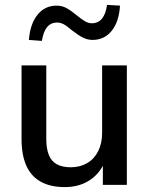

<svg xmlns="http://www.w3.org/2000/svg" viewBox="-20 -755 609 784"><path d="M245 9Q186 9 146.5 -13Q107 -35 87.5 -78.5Q68 -122 68 -188V-488H169V-187Q169 -148 179.5 -122Q190 -96 212.5 -84Q235 -72 269 -72Q307 -72 336 -89Q365 -106 381 -138Q397 -170 397 -212V-488H498V0H400V-107H413Q393 -51 349 -21Q305 9 245 9ZM151 -588 98 -592Q103 -657 133 -694.5Q163 -732 211 -732Q233 -732 251.5 -722Q270 -712 294 -692Q316 -674 329 -667Q342 -660 355 -660Q381 -660 396.5 -679Q412 -698 417 -735L470 -732Q466 -666 436 -629Q406 -592 358 -592Q338 -592 319.5 -601Q301 -610 274 -631Q253 -649 240 -656Q227 -663 213 -663Q188 -663 172.5 -644.5Q157 -626 151 -588Z"/></svg>

Font: Nunito Sans 12pt ExtraLight 12pt SemiBold
Style: Regular
Weight: 600
Version: Version 3.101;gftools[0.9.27]